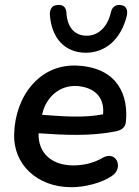

<svg xmlns="http://www.w3.org/2000/svg" viewBox="-20 -771 580 801"><path d="M278 10C331 10 401 -6 447 -37C498 -71 465 -146 407 -112C370 -90 327 -81 285 -81C197 -81 138 -132 141 -215C254 -207 359 -203 457 -222C478 -225 502 -234 505 -261C517 -373 471 -487 307 -497C148 -508 43 -372 39 -211C35 -88 132 10 278 10ZM338 -551C421 -551 485 -608 509 -705C515 -732 504 -749 482 -750C462 -752 448 -742 443 -721C429 -658 390 -622 342 -622C292 -622 260 -656 257 -720C255 -744 239 -753 218 -750C197 -748 188 -734 188 -711C194 -612 251 -551 338 -551ZM155 -292 157 -298C172 -363 227 -418 305 -412C385 -404 416 -356 410 -294C324 -278 241 -286 155 -292Z"/></svg>

Font: SN Pro Semibold
Style: Italic
Weight: 600
Italic angle: -9°
Designer: Tobias Whetton
Foundry: Supernotes
Version: Version 1.001;Glyphs 3.2 (3249)